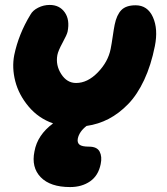

<svg xmlns="http://www.w3.org/2000/svg" viewBox="-20 -531 669 770"><path d="M261.2 219.2Q181.6 219.2 143.3 179.7Q105 140.1 118.2 76.2Q129.9 10.3 192.9 -36.1Q134.3 -56.6 94.7 -103.8Q55.2 -150.9 41.3 -205.1Q27.3 -259.3 37.1 -310.1Q54.7 -394.5 102.1 -472.2Q111.3 -489.3 133.1 -500.2Q154.8 -511.2 179.2 -511.2Q218.8 -511.2 239.7 -481.4Q260.7 -451.7 251 -403.8Q248.5 -392.1 231 -359.9Q213.4 -327.6 210 -310.1Q202.6 -269.5 225.6 -233.9Q248.5 -198.2 285.2 -198.2Q331.1 -198.2 372.3 -240.7Q413.6 -283.2 423.8 -335Q427.7 -354.5 432.1 -385Q436.5 -415.5 439.9 -432.1Q447.8 -471.2 466.6 -490.5Q485.4 -509.8 523.9 -509.8Q571.8 -509.8 593.3 -462.2Q614.7 -414.6 601.1 -346.2Q585.9 -269.5 558.1 -210.2Q530.3 -150.9 493.7 -113.3Q457 -75.7 415.8 -54.2Q374.5 -32.7 327.1 -25.9Q297.9 -3.4 292 24.9Q289.1 41 298.8 49.1Q308.6 57.1 336.9 57.1Q369.1 57.1 379.6 77.1Q390.1 97.2 383.8 127Q374.5 173.3 341.3 196.3Q308.1 219.2 261.2 219.2Z"/></svg>

Font: Shantell Sans Irregular Bouncy
Style: Italic
Weight: 800
Italic angle: -11.31°
Designer: Stephen Nixon, Anya Danilova, Shantell Martin
Foundry: Arrow Type
Version: Version 1.006;[9816181b4]